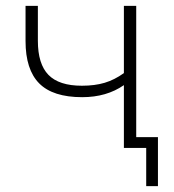

<svg xmlns="http://www.w3.org/2000/svg" viewBox="-20 -504 592 654"><path d="M402 0V-214Q343 -173 260 -173Q160 -173 113.5 -220Q67 -267 67 -364V-484H109V-365Q109 -286 145 -249Q181 -212 259 -212Q303 -212 336.5 -222Q370 -232 402 -255V-484H444V-37H518V130H478V0Z"/></svg>

Font: Nunito Sans ExtraLight
Style: Regular
Weight: 200
Designer: Vernon Adams
Foundry: Vernon Adams
Version: Version 3.006; ttfautohint (v1.8.3)